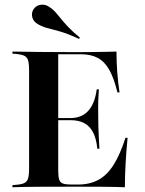

<svg xmlns="http://www.w3.org/2000/svg" viewBox="-20 -788 609 808"><path d="M32.3 0V-8.9Q62.9 -10.5 77.8 -15.7Q92.7 -21 97.6 -35.5Q102.4 -50 102.4 -78.2V-492.7Q102.4 -521.8 97.6 -535.9Q92.7 -550 77.8 -555.2Q62.9 -560.5 32.3 -562.1V-571Q75 -570.2 144 -569.4Q212.9 -568.5 304 -568.5Q335.5 -568.5 365.3 -569Q395.2 -569.4 421.8 -569.8Q448.4 -570.2 470.2 -571Q470.2 -526.6 473.4 -483.9Q476.6 -441.1 483.1 -399.2H474.2Q459.7 -458.9 439.9 -494Q420.2 -529 391.1 -544.4Q362.1 -559.7 320.2 -559.7H225V-69.4Q225 -45.2 229 -32.3Q233.1 -19.4 245.6 -15.3Q258.1 -11.3 282.3 -11.3H307.3Q357.3 -11.3 394 -31Q430.6 -50.8 458.1 -94.4Q485.5 -137.9 508.1 -208.1H516.9Q511.3 -150 508.5 -98.8Q505.6 -47.6 505.6 0Q468.5 -1.6 417.3 -2Q366.1 -2.4 296.8 -2.4Q208.1 -2.4 141.1 -2Q74.2 -1.6 32.3 0ZM199.2 -282.3V-291.1H354.8V-282.3ZM389.5 -162.1Q385.5 -204.8 371.4 -231.5Q357.3 -258.1 333.9 -270.2Q310.5 -282.3 275.8 -282.3V-291.1Q323.4 -291.1 351.2 -321.4Q379 -351.6 387.1 -412.1H396Q392.7 -362.1 393.1 -335.9Q393.5 -309.7 393.5 -287.1Q393.5 -270.2 394 -253.2Q394.4 -236.3 395.6 -214.9Q396.8 -193.5 398.4 -162.1ZM312.9 -624.2Q263.7 -646.8 232.3 -655.6Q200.8 -664.5 179.8 -669.8Q158.9 -675 139.5 -686.3Q121 -696.8 116.1 -714.5Q111.3 -732.3 120.2 -747.6Q130.6 -764.5 150 -767.7Q169.4 -771 186.3 -759.7Q201.6 -750 212.5 -737.9Q223.4 -725.8 235.5 -710.5Q247.6 -695.2 266.5 -675Q285.5 -654.8 316.1 -629.8Z"/></svg>

Font: Playfair 144pt
Style: Bold
Weight: 700
Version: Version 2.001;gftools[0.9.30]